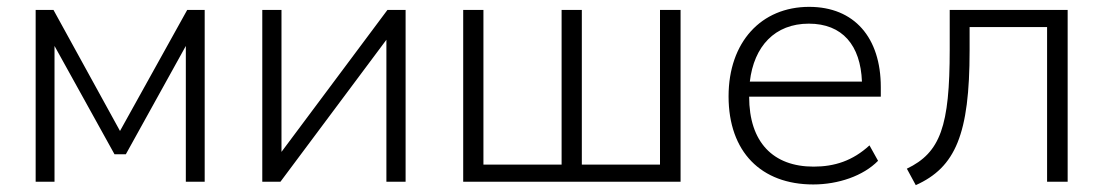

<svg xmlns="http://www.w3.org/2000/svg" viewBox="-20 -530 3218 560"><path d="M84 0H139V-396L314 -80H347L522 -396V0H577V-501H526L330 -148L136 -501H84Z M745 0H798L1107 -414V0H1163V-501H1110L801 -87V-501H745Z M1331 0H1965V-501H1905V-50H1677V-501H1618V-50H1390V-501H1331Z M2352 8C2425 8 2498 -17 2541 -61L2516 -106C2467 -61 2414 -44 2353 -44C2235 -44 2165 -115 2165 -248H2549V-276C2549 -420 2472 -510 2340 -510C2200 -510 2105 -407 2105 -249C2105 -87 2200 8 2352 8ZM2167 -292C2179 -395 2240 -461 2339 -461C2437 -461 2490 -398 2494 -292Z M2625 -38 2651 10C2767 -42 2808 -139 2808 -383V-451H3034V0H3094V-501H2750V-385C2750 -162 2723 -85 2625 -38Z"/></svg>

Font: Poppy and Pepper Light
Style: Regular
Weight: 300
Designer: Thy Ha
Foundry: Thy Ha
Version: Version 0.001;Glyphs 3.2 (3227)